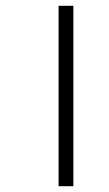

<svg xmlns="http://www.w3.org/2000/svg" viewBox="-20 -642 377 662"><path d="M182 -622V0H233V-622Z"/></svg>

Font: Noto Sans Devanagari ExtraCondensed Light
Style: Regular
Weight: 300
Width: 2
Designer: Jelle Bosma - Monotype Design Team
Foundry: Monotype Imaging Inc.
Version: Version 2.004